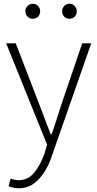

<svg xmlns="http://www.w3.org/2000/svg" viewBox="-20 -761 519 1023"><path d="M80 242Q65 242 51 239Q37 236 26 231L37 190Q45 194 56.5 196.5Q68 199 80 199Q130 199 163 158Q196 117 217 57L231 10L13 -530H64L193 -195Q206 -161 221 -121.5Q236 -82 250 -46H255Q268 -81 280.5 -121Q293 -161 304 -195L418 -530H466L257 68Q243 112 219 151.5Q195 191 161 216.5Q127 242 80 242ZM155 -661Q138 -661 126.5 -672.5Q115 -684 115 -701Q115 -717 126.5 -729Q138 -741 155 -741Q172 -741 183 -729Q194 -717 194 -701Q194 -684 183 -672.5Q172 -661 155 -661ZM350 -661Q333 -661 322 -672.5Q311 -684 311 -701Q311 -717 322 -729Q333 -741 350 -741Q367 -741 378 -729Q389 -717 389 -701Q389 -684 378 -672.5Q367 -661 350 -661Z"/></svg>

Font: Noto Sans KR Thin ExtraLight
Style: Regular
Weight: 250
Version: Version 2.004-H2;hotconv 1.0.118;makeotfexe 2.5.65603